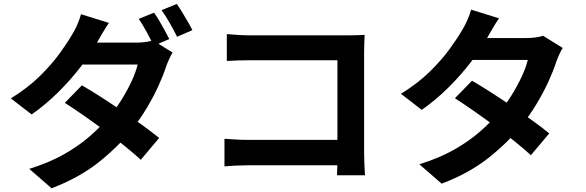

<svg xmlns="http://www.w3.org/2000/svg" viewBox="-20 -887 3040 996"><path d="M779.1 -821.4Q792.1 -803.6 806.7 -778.5Q821.3 -753.3 835.1 -728.3Q849 -703.3 858.4 -684.4L778.1 -650.1Q762.6 -680.9 741.2 -720.5Q719.8 -760.1 699.8 -788.9ZM897.2 -866.6Q910.5 -847.8 925.7 -822.5Q940.9 -797.2 955.2 -772.7Q969.6 -748.2 978 -730.6L898.5 -696.3Q883.1 -727.9 860.9 -767Q838.6 -806.1 818.2 -834.1ZM404.9 -444.5Q451 -417.8 505.9 -382.5Q560.8 -347.2 616.5 -309Q672.3 -270.9 721.8 -235.3Q771.3 -199.6 805.6 -171.3L710.3 -58.1Q677.4 -88.6 628.8 -128Q580.2 -167.4 524.2 -208.7Q468.3 -250.1 414 -288Q359.8 -325.9 316.3 -353.5ZM875.4 -614.5Q866.7 -600.5 857.8 -581.2Q848.8 -561.9 842.1 -542.9Q827.4 -497 801.8 -440.9Q776.1 -384.7 741 -326.1Q705.9 -267.4 661.1 -211.3Q590.7 -123.7 490.9 -44.5Q391 34.8 247.7 89.7L131.8 -11Q236.4 -43.6 313.2 -87.4Q389.9 -131.2 446.7 -181Q503.6 -230.8 545.9 -280.8Q579.7 -320.5 610.1 -369Q640.4 -417.5 662.8 -465.8Q685.1 -514 694.2 -552.4H356L402.1 -665.9H686.8Q710 -665.9 733.6 -668.9Q757.3 -672 773.7 -677.6ZM544.9 -768.3Q527 -742 509.7 -712.2Q492.5 -682.4 483.4 -666.5Q449.6 -606.5 397.3 -538.7Q345.1 -471 280.5 -407.2Q215.9 -343.4 144.3 -293.3L36.4 -376.5Q124.3 -431.1 185.8 -491.5Q247.3 -551.8 288.6 -608.6Q329.8 -665.4 354.7 -708.8Q366.5 -726.9 380.1 -757.3Q393.6 -787.8 400.3 -813.2Z M1156.6 -710.1Q1184.8 -707.4 1219.7 -705.5Q1254.5 -703.6 1280.4 -703.6H1784.1Q1806.1 -703.6 1832.7 -704.4Q1859.3 -705.1 1871.6 -706.1Q1870.6 -688.6 1869.7 -662.3Q1868.8 -636.1 1868.8 -613.7V-95.6Q1868.8 -69.9 1870.3 -35.1Q1871.8 -0.3 1873.4 22.3H1728.4Q1729.2 -0.3 1729.8 -26.5Q1730.4 -52.8 1730.4 -80.3V-574.5H1280.7Q1248.9 -574.5 1213.2 -573.5Q1177.6 -572.5 1156.6 -570.7ZM1144.4 -167.1Q1169.8 -165.3 1202.5 -163.3Q1235.2 -161.3 1268.7 -161.3H1809.2V-29.7H1272.8Q1243.9 -29.7 1206.4 -28Q1168.9 -26.3 1144.4 -23.8Z M2428.5 -468.3Q2474.6 -441.6 2529.5 -406.3Q2584.4 -370.9 2640.2 -332.8Q2695.9 -294.7 2745.4 -259Q2794.9 -223.4 2829.2 -195L2733.9 -81.9Q2701 -112.3 2652.4 -151.7Q2603.8 -191.1 2547.8 -232.5Q2491.9 -273.8 2437.6 -311.7Q2383.4 -349.6 2339.9 -377.3ZM2899 -638.3Q2890.4 -624.3 2881.4 -605Q2872.4 -585.7 2865.8 -566.7Q2851 -520.8 2825.4 -464.6Q2799.8 -408.5 2764.7 -349.8Q2729.5 -291.2 2684.8 -235.1Q2614.3 -147.5 2514.5 -68.2Q2414.6 11 2271.3 65.9L2155.4 -34.8Q2260 -67.3 2336.8 -111.2Q2413.6 -155 2470.4 -204.8Q2527.2 -254.6 2569.5 -304.5Q2603.4 -344.3 2633.7 -392.8Q2664 -441.3 2686.4 -489.6Q2708.8 -537.8 2717.9 -576.2H2379.6L2425.7 -689.7H2710.4Q2733.6 -689.7 2757.3 -692.7Q2780.9 -695.8 2797.3 -701.3ZM2568.5 -792Q2550.6 -765.8 2533.4 -736Q2516.1 -706.1 2507 -690.2Q2473.2 -630.3 2420.9 -562.5Q2368.7 -494.7 2304.1 -431Q2239.6 -367.2 2167.9 -317.1L2060 -400.3Q2147.9 -454.9 2209.4 -515.2Q2270.9 -575.6 2312.2 -632.4Q2353.5 -689.2 2378.4 -732.5Q2390.2 -750.7 2403.7 -781.1Q2417.2 -811.5 2423.9 -837Z"/></svg>

Font: Shanggu Sans SC VF
Style: Regular
Weight: 250
Designer: GuiWonder
Version: Version 1.021